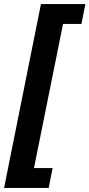

<svg xmlns="http://www.w3.org/2000/svg" viewBox="-25 -780 437 938"><path d="M213 138 232 41H141L283 -663H373L392 -760H175L-5 138Z"/></svg>

Font: Braiins Sans
Style: Bold Italic
Weight: 700
Italic angle: -11.31°
Designer: Mike Abbink, Paul van der Laan, Pieter van Rosmalen, Jiri Chlebus, Lubos Buracinsky
Foundry: Bold Monday, Sudetype
Version: Version 1.000;hotconv 1.0.109;makeotfexe 2.5.65596